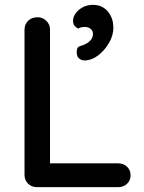

<svg xmlns="http://www.w3.org/2000/svg" viewBox="-20 -771 592 791"><path d="M468 -98Q489 -98 503.5 -84Q518 -70 518 -49Q518 -28 503.5 -14Q489 0 468 0H132Q110 0 95.5 -14.5Q81 -29 81 -51V-649Q81 -671 96 -685.5Q111 -700 135 -700Q155 -700 170.5 -685.5Q186 -671 186 -649V-81L165 -98ZM447 -656Q447 -625 429 -594Q411 -563 384 -542.5Q357 -522 327 -522Q317 -522 306.5 -529.5Q296 -537 296 -557Q296 -577 308.5 -580.5Q321 -584 333 -590Q347 -597 355 -607.5Q363 -618 363 -632Q363 -644 353.5 -652Q344 -660 329 -660Q323 -660 315.5 -658.5Q308 -657 302 -653Q293 -658 287 -665Q281 -672 281 -686Q282 -712 306.5 -731.5Q331 -751 363 -751Q401 -751 424 -724Q447 -697 447 -656Z"/></svg>

Font: Quicksand SemiBold
Style: Regular
Weight: 600
Designer: Andrew Paglinawan
Foundry: Andrew Paglinawan
Version: Version 3.006